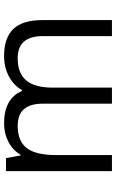

<svg xmlns="http://www.w3.org/2000/svg" viewBox="172 -758 585 970"><g transform="rotate(-90 465.0 -272.5)"><path d="M768.1 0V-348.1Q768.1 -412.1 740.7 -444.1Q713.4 -476.1 655.8 -476.1Q580.1 -476.1 543.9 -432.6Q507.8 -389.2 507.8 -298.8V0H426.8V-348.1Q426.8 -412.1 399.4 -444.1Q372.1 -476.1 314 -476.1Q237.8 -476.1 202.4 -430.4Q167 -384.8 167 -280.8V0H85.9V-535.2H151.9L165 -461.9H168.9Q191.9 -501 233.6 -522.9Q275.4 -544.9 327.1 -544.9Q452.6 -544.9 491.2 -454.1H495.1Q519 -496.1 564.5 -520.5Q609.9 -544.9 668 -544.9Q758.8 -544.9 804 -498.3Q849.1 -451.7 849.1 -349.1V0Z"/></g></svg>

Font: f0_57812 
Style: Regular
Weight: 400
Foundry: Ascender Corporation
Version: Version 1.10